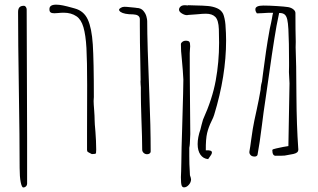

<svg xmlns="http://www.w3.org/2000/svg" viewBox="-20 -683 1390 840"><path d="M82 137.2Q88.9 137.2 93.8 132.3Q98.6 127.4 98.6 121.1V-78.1L97.7 -359.9L96.7 -641.6Q96.7 -647.9 93 -652.8Q89.4 -657.7 85 -657.7Q71.3 -657.7 65.2 -651.1Q59.1 -644.5 59.1 -630.4Q59.1 -502 62.5 -290Q65.9 -77.6 65.9 51.3Q65.9 90.8 70.6 114Q75.2 137.2 82 137.2Z M360.8 -27.3V-100.1L361.3 -312Q361.3 -415.5 358.2 -472.7Q355 -529.8 345 -564Q335 -598.1 314.5 -611.8Q291.5 -627.4 259.3 -627.4Q246.1 -627.4 234.4 -626Q221.7 -625 217.3 -625Q206.5 -625 201.2 -628.9Q195.8 -632.8 196.3 -644Q196.8 -662.6 225.6 -662.6Q239.3 -662.6 255.6 -659.2Q272 -655.8 294.9 -649.4L307.1 -646Q346.7 -635.3 364 -597.9Q381.3 -560.5 386 -488.3Q390.6 -416 390.6 -258.3Q390.6 -253.9 390.1 -251Q389.6 -246.6 389.6 -241.2Q389.6 -229.5 392.1 -198.7Q394 -173.8 394 -157.7Q394 -143.6 397.5 -106.9Q398.9 -92.8 399.9 -67.6Q400.9 -42.5 400.9 -28.3Q400.9 -17.1 400.1 -13.9Q399.4 -10.7 396.2 -10Q393.1 -9.3 381.8 -8.8Q373 -13.2 367.9 -16.1Q362.8 -19 361.8 -21.2Q360.8 -23.4 360.8 -27.3Z M639.2 -20Q639.2 -15.1 634.8 -11.7Q630.4 -8.3 623.5 -8.3Q614.7 -8.3 608.4 -14.2Q602.1 -20 602.1 -28.3Q602.1 -76.2 598.6 -165Q596.2 -239.7 596.2 -273.4V-300.3Q596.2 -301.8 595.2 -313.5Q594.7 -318.4 594.7 -324.7V-329.1L595.2 -332V-336.9Q595.2 -372.1 593.8 -416Q591.8 -499 591.8 -574.2V-600.1Q590.8 -618.7 563 -620.1H562.5Q523.4 -620.1 507.3 -630.9Q501 -635.3 501 -640.6Q501 -644.5 508.5 -648.9Q516.1 -653.3 523.9 -653.3Q534.2 -653.3 550.3 -651.4L571.3 -649.4Q577.6 -648.4 577.6 -648.4Q596.7 -647.9 606.9 -636Q617.2 -624 620.6 -610.8Q624 -597.7 624 -591.3Q624 -495.6 633.3 -272.5Q639.2 -129.4 639.2 -20Z M844.7 -52.7Q844.7 -82 856.9 -116.7Q858.9 -123 861.8 -136.7Q867.2 -157.2 868.2 -159.7Q909.2 -250.5 923.8 -330.8Q938.5 -411.1 938.5 -496.1Q938.5 -516.1 937.5 -555.2Q936 -594.7 922.1 -608.9Q908.2 -623 880.9 -623Q866.2 -623 844.2 -620.6Q810.1 -617.7 804.2 -617.7Q801.3 -616.7 798.3 -616.7Q787.6 -616.7 775.4 -624.3Q763.2 -631.8 763.2 -641.1Q763.2 -646 766.6 -650.9Q770.5 -655.8 775.6 -658Q780.8 -660.2 789.1 -660.2Q797.4 -660.2 802.7 -659.2V-660.2L835.4 -659.2Q868.7 -658.7 890.1 -656.7Q911.6 -654.8 929.7 -647Q947.8 -639.2 956.1 -622.6Q959.5 -615.2 962.4 -601.8Q965.3 -588.4 966.3 -575.7Q969.2 -536.6 969.2 -506.3Q969.2 -351.1 917 -180.7Q914.1 -170.4 905.3 -152.8Q892.6 -127.4 886.2 -101.1Q879.9 -74.7 880.4 -25.4Q907.2 -26.9 907.2 -16.1Q907.2 -11.7 904.1 -6.3Q900.9 -1 896.7 4.6Q892.6 10.3 890.6 13.2Q869.1 11.2 856.9 -6.3Q844.7 -23.9 844.7 -52.7ZM771.5 91.8Q771.5 85.9 772.5 66.4Q772.5 57.6 773.4 26.4L774.4 -37.6L776.9 -120.6Q782.7 -318.8 782.2 -335Q780.3 -375 775.9 -419.4Q771 -463.4 771.5 -489.7Q771.5 -495.1 777.8 -500Q784.2 -504.9 791.5 -504.9Q804.2 -504.9 808.1 -500.5Q812 -496.1 812 -480.5L811 -466.3L810.1 -450.7Q809.6 -442.4 810.3 -358.2Q811 -273.9 811.5 -210L812.5 -96.2Q812.5 -83 811 -64L810.5 -53.7Q810.5 -50.3 809.6 -44.9Q808.6 -39.6 808.1 -36.6V0Q808.1 38.1 810.1 64Q811.5 82.5 811 83.5Q815.9 96.7 815.9 102.5Q815.4 115.2 805.7 126Q795.9 136.7 785.2 136.7Q777.3 136.7 774.4 127.7Q771.5 118.7 771.5 91.8Z M1285.2 -29.8Q1285.2 -20.5 1279.5 -16.1Q1273.9 -11.7 1263.2 -9.3Q1252.4 -6.8 1225.6 -2.4Q1216.8 -1.5 1185.5 -1.5Q1178.7 -1.5 1175 -7.8Q1171.4 -14.2 1171.4 -26.4Q1171.4 -30.3 1188.5 -33.7Q1223.1 -41.5 1241.7 -43.9L1246.6 -318.4L1244.1 -367.7L1244.6 -394.5V-411.1Q1244.6 -499 1241.7 -555.2Q1240.2 -582.5 1236.8 -597.4Q1233.4 -612.3 1226.1 -618.9Q1218.8 -625.5 1206.1 -626H1201.2L1189.9 -570.3Q1172.9 -474.6 1142.6 -256.3Q1132.3 -189 1126 -135.7Q1115.7 -53.2 1106.9 -6.8Q1106.4 -2.9 1102.8 -0.5Q1099.1 2 1093.8 2Q1090.3 2 1088.9 1.5Q1080.1 0.5 1075 -6.1Q1069.8 -12.7 1071.3 -21Q1074.7 -38.6 1079.1 -72.8Q1085.9 -123.5 1092.8 -155.8Q1105.5 -213.9 1104.5 -210Q1106.9 -221.7 1111.8 -245.1Q1116.7 -268.6 1120.1 -290Q1121.1 -297.9 1121.1 -302.2Q1123 -310.1 1123 -314Q1123.5 -315.9 1124 -317.4Q1124.5 -318.8 1124 -318.4L1126 -325.2L1130.9 -363.3Q1138.2 -418 1144 -459Q1149.9 -500 1160.6 -559.1V-558.6L1166 -583L1169.9 -603Q1172.4 -619.6 1174.8 -627H1165.5Q1154.3 -627.4 1128.9 -625.5Q1109.4 -624.5 1104 -624.5Q1103 -626 1101.1 -628.9Q1099.1 -631.8 1098.1 -635Q1097.2 -638.2 1097.2 -642.1Q1097.2 -658.7 1132.3 -658.7Q1157.2 -658.7 1191.4 -656.5Q1225.6 -654.3 1240.7 -651.9Q1254.4 -649.4 1263.4 -642.1Q1272.5 -634.8 1272.5 -626Q1272.5 -549.3 1273.9 -500L1273.4 -476.1Q1276.4 -413.1 1276.9 -260.7Q1277.8 -133.8 1284.7 -35.6Q1285.2 -33.7 1285.2 -29.8Z"/></svg>

Font: Amatica SC
Style: Regular
Weight: 400
Designer: Vernon Adams, Ben Nathan
Foundry: newtypography
Version: Version 2.001